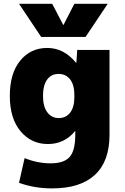

<svg xmlns="http://www.w3.org/2000/svg" viewBox="-20 -790 676 1040"><path d="M391.6 -450.2H393.6L398.4 -519.5H573.2V-59.6Q573.2 84 494.1 157.2Q415 230.5 262.7 230.5Q166 230.5 83 200.2L113.3 66.4Q182.6 94.7 254.4 94.7Q326.2 94.7 356.9 60.5Q387.7 26.4 387.7 -59.6V-80.1H386.7Q329.1 -9.8 239.3 -9.8Q149.4 -9.8 91.3 -79.1Q33.2 -148.4 33.2 -270.5Q33.2 -392.6 89.4 -461.4Q145.5 -530.3 235.8 -530.3Q326.2 -530.3 391.6 -450.2ZM83 -769.5H262.7L322.3 -655.3H324.2L382.8 -769.5H563.5L443.4 -589.8H203.1ZM382.8 -264.6V-275.4Q382.8 -330.1 359.9 -359.9Q336.9 -389.6 297.4 -389.6Q257.8 -389.6 235.4 -358.9Q212.9 -328.1 212.9 -270.5Q212.9 -212.9 236.3 -181.6Q259.8 -150.4 298.3 -150.4Q336.9 -150.4 359.9 -179.7Q382.8 -209 382.8 -264.6Z"/></svg>

Font: GenEi M Gothic v2 Black
Style: Regular
Weight: 900
Version: Version 2.0